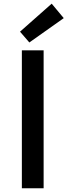

<svg xmlns="http://www.w3.org/2000/svg" viewBox="-20 -1005 360 1025"><path d="M96.7 0V-736.3H212.9V0ZM136.7 -778.3 86.9 -835.9 255.9 -985.4 320.3 -908.2Z"/></svg>

Font: Gen Shin Gothic Medium
Style: Regular
Weight: 500
Designer: [Source Han Sans]
Ryoko NISHIZUKA  (kana & ideographs); Paul D. Hunt (Latin, Greek & Cyrillic); Wenlong ZHANG  (bopomofo
Version: Version 1.002.20150607